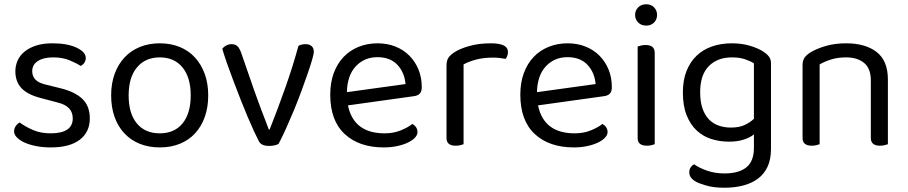

<svg xmlns="http://www.w3.org/2000/svg" viewBox="-20 -678 4257 900"><path d="M401 -123Q401 -59 354 -23Q307 13 218 13Q180 13 148 6.5Q116 0 93.5 -10.5Q71 -21 58.5 -34.5Q46 -48 46 -62Q46 -74 52.5 -85Q59 -96 72 -104Q99 -84 135 -68.5Q171 -53 217 -53Q321 -53 321 -123Q321 -180 252 -197L169 -219Q108 -235 80 -265.5Q52 -296 52 -344Q52 -370 62.5 -394Q73 -418 95 -436Q117 -454 149.5 -464.5Q182 -475 226 -475Q296 -475 339 -454.5Q382 -434 382 -407Q382 -394 375.5 -384Q369 -374 358 -369Q340 -381 307 -395Q274 -409 229 -409Q184 -409 157.5 -392Q131 -375 131 -344Q131 -321 146 -305Q161 -289 196 -281L265 -264Q333 -247 367 -213.5Q401 -180 401 -123Z M956 -231Q956 -175 940 -130Q924 -85 894.5 -53Q865 -21 823 -4Q781 13 729 13Q677 13 635 -4Q593 -21 563 -53Q533 -85 517 -130Q501 -175 501 -231Q501 -287 517.5 -332Q534 -377 564 -409Q594 -441 636 -458Q678 -475 729 -475Q780 -475 822 -458Q864 -441 893.5 -409Q923 -377 939.5 -332Q956 -287 956 -231ZM729 -409Q661 -409 622 -362Q583 -315 583 -231Q583 -146 621.5 -99.5Q660 -53 729 -53Q798 -53 836 -100Q874 -147 874 -231Q874 -315 835.5 -362Q797 -409 729 -409Z M1413 -471Q1430 -471 1440.5 -462Q1451 -453 1451 -436Q1451 -425 1443 -397.5Q1435 -370 1422 -332.5Q1409 -295 1392.5 -250Q1376 -205 1357.5 -160.5Q1339 -116 1320.5 -75Q1302 -34 1286 -4Q1281 0 1268.5 3Q1256 6 1242 6Q1205 6 1194 -15Q1185 -32 1171 -62Q1157 -92 1141 -130Q1125 -168 1108 -211Q1091 -254 1075 -296.5Q1059 -339 1045 -378.5Q1031 -418 1022 -449Q1029 -459 1041 -465Q1053 -471 1065 -471Q1083 -471 1092.5 -462Q1102 -453 1110 -432L1172 -253Q1178 -236 1187 -211.5Q1196 -187 1205.5 -161.5Q1215 -136 1224.5 -112Q1234 -88 1240 -71H1244Q1284 -172 1318.5 -270Q1353 -368 1379 -463Q1392 -471 1413 -471Z M1611 -184Q1638 -53 1783 -53Q1825 -53 1859 -67Q1893 -81 1913 -97Q1937 -83 1937 -59Q1937 -45 1924.5 -32Q1912 -19 1890.5 -9Q1869 1 1840.5 7Q1812 13 1779 13Q1663 13 1595.5 -50Q1528 -113 1528 -234Q1528 -291 1544.5 -335.5Q1561 -380 1590.5 -411Q1620 -442 1661 -458.5Q1702 -475 1750 -475Q1795 -475 1833 -460Q1871 -445 1898.5 -417.5Q1926 -390 1941.5 -352.5Q1957 -315 1957 -270Q1957 -248 1947 -238.5Q1937 -229 1919 -227ZM1749 -410Q1688 -410 1648 -367.5Q1608 -325 1606 -246L1881 -284Q1876 -339 1842.5 -374.5Q1809 -410 1749 -410Z M2153 -2Q2148 0 2138 2.5Q2128 5 2116 5Q2073 5 2073 -31V-370Q2073 -393 2081.5 -406.5Q2090 -420 2110 -433Q2136 -450 2180.5 -462.5Q2225 -475 2281 -475Q2361 -475 2361 -435Q2361 -425 2358 -416.5Q2355 -408 2350 -402Q2340 -404 2324 -406Q2308 -408 2292 -408Q2246 -408 2211 -398.5Q2176 -389 2153 -376Z M2502 -184Q2529 -53 2674 -53Q2716 -53 2750 -67Q2784 -81 2804 -97Q2828 -83 2828 -59Q2828 -45 2815.5 -32Q2803 -19 2781.5 -9Q2760 1 2731.5 7Q2703 13 2670 13Q2554 13 2486.5 -50Q2419 -113 2419 -234Q2419 -291 2435.5 -335.5Q2452 -380 2481.5 -411Q2511 -442 2552 -458.5Q2593 -475 2641 -475Q2686 -475 2724 -460Q2762 -445 2789.5 -417.5Q2817 -390 2832.5 -352.5Q2848 -315 2848 -270Q2848 -248 2838 -238.5Q2828 -229 2810 -227ZM2640 -410Q2579 -410 2539 -367.5Q2499 -325 2497 -246L2772 -284Q2767 -339 2733.5 -374.5Q2700 -410 2640 -410Z M3049 -2Q3044 0 3034 2.5Q3024 5 3012 5Q2969 5 2969 -31V-460Q2974 -462 2984.5 -464.5Q2995 -467 3007 -467Q3049 -467 3049 -430ZM2957 -608Q2957 -629 2971.5 -643.5Q2986 -658 3009 -658Q3032 -658 3046 -643.5Q3060 -629 3060 -608Q3060 -587 3046 -572.5Q3032 -558 3009 -558Q2986 -558 2971.5 -572.5Q2957 -587 2957 -608Z M3514 -48Q3497 -34 3467.5 -24Q3438 -14 3397 -14Q3353 -14 3314 -26.5Q3275 -39 3245.5 -66.5Q3216 -94 3198.5 -138Q3181 -182 3181 -245Q3181 -302 3198 -345Q3215 -388 3245.5 -417Q3276 -446 3318 -460.5Q3360 -475 3411 -475Q3457 -475 3495.5 -463.5Q3534 -452 3560 -435Q3575 -425 3584.5 -412.5Q3594 -400 3594 -382V20Q3594 70 3577.5 104.5Q3561 139 3531.5 160.5Q3502 182 3462 192Q3422 202 3376 202Q3325 202 3289.5 191.5Q3254 181 3241 173Q3211 156 3211 130Q3211 116 3217.5 106.5Q3224 97 3234 92Q3255 108 3293 121.5Q3331 135 3376 135Q3443 135 3478.5 106.5Q3514 78 3514 15ZM3406 -80Q3446 -80 3471.5 -92.5Q3497 -105 3514 -121V-381Q3497 -392 3471.5 -400.5Q3446 -409 3411 -409Q3343 -409 3302.5 -368Q3262 -327 3262 -246Q3262 -201 3273 -169.5Q3284 -138 3303.5 -118Q3323 -98 3349.5 -89Q3376 -80 3406 -80Z M4062 -301Q4062 -357 4030.5 -383Q3999 -409 3946 -409Q3906 -409 3875 -399Q3844 -389 3822 -376V-2Q3817 0 3807 2.5Q3797 5 3785 5Q3742 5 3742 -31V-372Q3742 -393 3750.5 -406.5Q3759 -420 3780 -433Q3806 -449 3849 -462Q3892 -475 3946 -475Q4037 -475 4089.5 -434Q4142 -393 4142 -305V-2Q4137 0 4126.5 2.5Q4116 5 4105 5Q4062 5 4062 -31V-301Z"/></svg>

Font: Baloo Chettan 2
Style: Regular
Weight: 400
Designer: Maithili Shingre, Unnati Kotecha and Ek Type
Foundry: Ek Type
Version: Version 1.640;hotconv 1.0.111;makeotfexe 2.5.65597; ttfautoh